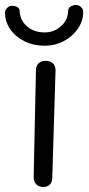

<svg xmlns="http://www.w3.org/2000/svg" viewBox="-20 -748 354 764"><path d="M114 -42 123 -468Q123 -486 133.5 -496Q144 -506 162 -506Q180 -506 190.5 -496Q201 -486 201 -468L188 -41Q188 -24 178.5 -14Q169 -4 152 -4Q135 -4 124.5 -14.5Q114 -25 114 -42ZM0 -697Q0 -708 8.5 -716.5Q17 -725 28 -725Q39 -725 48 -720.5Q57 -716 58 -706Q60 -666 88 -642.5Q116 -619 158 -619Q195 -619 222.5 -643.5Q250 -668 251 -703Q251 -715 260.5 -721.5Q270 -728 282 -728Q294 -728 302.5 -720Q311 -712 311 -700Q311 -665 290 -634Q269 -603 234 -584.5Q199 -566 158 -566Q113 -566 77 -584Q41 -602 20.5 -632Q0 -662 0 -697Z"/></svg>

Font: Mali
Style: Regular
Weight: 400
Version: Version 1.000; ttfautohint (v1.6)